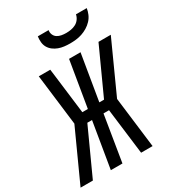

<svg xmlns="http://www.w3.org/2000/svg" viewBox="-240 -1079 1089 1203"><g transform="rotate(-30 304.5 -477.5)"><path d="M-17 0 150 -367 105 -735H188L194 -688L229 -404H269L324 -735H407L352 -404H386L537 -735H626L459 -367L504 0H421L380 -331H340L286 0H202L257 -331H223L72 0ZM379 -815Q358 -815 337 -817.5Q316 -820 297 -827Q278 -834 262 -846Q246 -858 236 -875Q226 -892 224 -913Q222 -934 225 -955H303Q300 -938 306.5 -922.5Q313 -907 326.5 -898.5Q340 -890 356.5 -887Q373 -884 390 -884Q408 -884 425.5 -887Q443 -890 459.5 -898.5Q476 -907 487 -922.5Q498 -938 501 -955H579Q576 -934 567 -913Q558 -892 542 -875Q526 -858 506 -846Q486 -834 465 -827Q444 -820 422 -817.5Q400 -815 379 -815Z"/></g></svg>

Font: Iosevka SS04 Extended Oblique
Style: Regular
Weight: 400
Width: 7
Italic angle: -9°
Monospace: yes
Designer: Belleve Invis
Foundry: Belleve Invis
Version: Version 19.0.0; ttfautohint (v1.8.4)